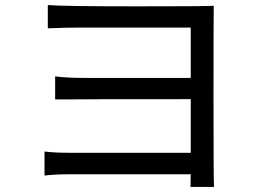

<svg xmlns="http://www.w3.org/2000/svg" viewBox="-20 -718 1040 759"><path d="M826 21H733L734 -29H259Q192 -29 156 -24V-119Q196 -114 258 -114H734V-326Q274 -326 241 -325H198V-416Q247 -410 309 -410H734V-609H297Q233 -609 169 -606V-698Q226 -693 525 -693Q793 -693 825 -695Q824 -669 824 -337Q824 -12 826 21Z"/></svg>

Font: LXGW 975 Gothic SC
Style: Regular
Weight: 400
Version: Version 2.01;February 25, 2021